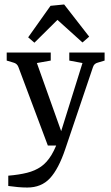

<svg xmlns="http://www.w3.org/2000/svg" viewBox="-20 -651 496 859"><path d="M17 135Q65 131 101 122Q137 113 163.5 94.5Q190 76 210.5 42Q231 8 248 -46L349 -369L290 -380V-416H448V-380L418 -371Q410 -369 404.5 -364.5Q399 -360 396 -351L272 16Q242 105 203.5 146.5Q165 188 102 188Q81 188 59.5 186Q38 184 17 181ZM255 0H194L62 -352Q56 -367 40 -371L10 -380V-416H207V-380L145 -369L268 -24ZM106 -484 206 -625 267 -631 379 -487 349 -461 237 -562 134 -460Z"/></svg>

Font: Yrsa
Style: Regular
Weight: 400
Designer: Anna Giedrys (Yrsa+Rasa design), David Brezina (Yrsa art-direction, Rasa art-direction, design)
Foundry: Rosetta Type Foundry
Version: Version 2.004